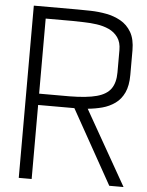

<svg xmlns="http://www.w3.org/2000/svg" viewBox="-57 -887 717 934"><g transform="rotate(5 301.5 -420.5)"><path d="M70 0V-841H283.7Q312.2 -841 349.2 -840.1Q386.3 -839.2 424.4 -832.1Q462.5 -825 494.9 -806.8Q527.3 -788.7 547.2 -754.8Q567 -720.8 567 -666.2V-546.3Q567 -493.3 551 -459.3Q535 -425.3 507.4 -405.7Q479.8 -386 445.8 -376.8Q411.8 -367.7 374.8 -364.2L581.7 0H512L310 -361.5H133V0ZM133 -416.7H282.3Q366 -417.5 414.1 -430.6Q462.2 -443.7 482.9 -473.3Q503.7 -503 503.7 -553.2V-661.8Q503.7 -700.2 486.5 -724Q469.3 -747.8 442.2 -760.2Q415 -772.5 382.8 -777Q350.7 -781.5 319.4 -782Q288.2 -782.5 264 -783.3H133Z"/></g></svg>

Font: Matangi Light
Style: Regular
Weight: 300
Designer: Prashant Pant
Foundry: The Graphic Ant
Version: Version 3.002